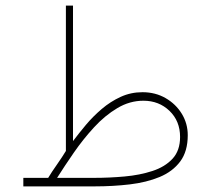

<svg xmlns="http://www.w3.org/2000/svg" viewBox="-20 -663 751 683"><path d="M151.4 -30.3Q163.6 -50.8 182.9 -78.1Q202.1 -105.5 214.4 -126V-643.1H239.7V-161.1Q260.3 -188.5 285.6 -218.8Q311 -249 342 -275.4Q373 -301.8 409.2 -318.4Q445.3 -335 486.8 -335Q532.7 -335 569.1 -314Q605.5 -293 626.7 -258.3Q647.9 -223.6 647.9 -182.1Q647.9 -124.5 621.1 -88.6Q594.2 -52.7 547.9 -33.4Q501.5 -14.2 441.9 -7.1Q382.3 0 316.9 0H63V-30.3ZM490.2 -304.7Q441.4 -304.7 397.2 -278.3Q353 -252 314.5 -210Q275.9 -168 242.9 -120.4Q210 -72.8 183.1 -30.3H314.9Q369.1 -30.3 423.1 -35.2Q477.1 -40 522 -54.7Q566.9 -69.3 593.8 -98.4Q620.6 -127.4 620.6 -175.8Q620.6 -232.4 583 -268.6Q545.4 -304.7 490.2 -304.7Z"/></svg>

Font: Vazirmatn UI NL Thin
Style: Regular
Weight: 100
Designer: Saber Rastikerdar
Foundry: Saber Rastikerdar
Version: Version 33.003